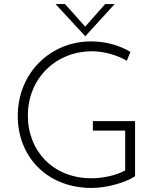

<svg xmlns="http://www.w3.org/2000/svg" viewBox="-20 -923 781 951"><path d="M501 -903 402 -791 302 -903H255L402 -744H403L548 -903ZM649 -50V-323H440V-276H600V-79C556 -54 489 -40 433 -40C243 -40 118 -175 118 -351C118 -533 255 -669 436 -669C495 -669 561 -650 608 -622L626 -666C572 -698 505 -718 431 -718C233 -718 68 -565 68 -348C68 -149 211 8 434 8C507 8 601 -18 649 -50Z"/></svg>

Font: Sulaf Light
Style: Regular
Weight: 300
Designer: Bandar Raffah (Arabic) and Santiago Orozco (Latin)
Foundry: Caramella and Typemade
Version: Version 1.005;PS 001.005;hotconv 1.0.88;makeotf.lib2.5.64775